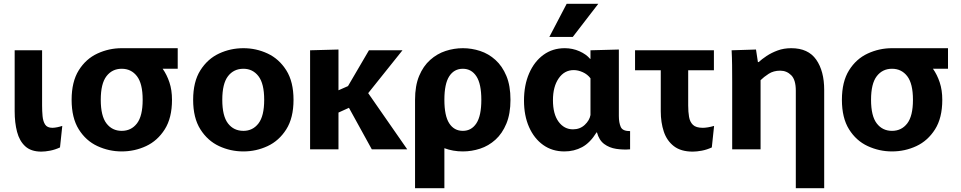

<svg xmlns="http://www.w3.org/2000/svg" viewBox="-20 -784 5045 1008"><path d="M295 -10Q269 2 243 7Q217 12 197 12Q143 12 112.5 -16Q82 -44 69.5 -92Q57 -140 57 -200V-520H201V-230Q201 -201 203.5 -174Q206 -147 217 -130Q228 -113 255 -113Q266 -113 280.5 -116Q295 -119 307 -123Z M619 11Q552 11 491.5 -17Q431 -45 393.5 -105Q356 -165 356 -260Q356 -355 393.5 -415Q431 -475 491.5 -503Q552 -531 619 -531H620H913V-423H834Q856 -392 869.5 -351.5Q883 -311 883 -260Q883 -165 845 -105Q807 -45 747 -17Q687 11 619 11ZM619 -97Q669 -97 699 -136Q729 -175 729 -260Q729 -345 699 -384Q669 -423 619 -423Q569 -423 539 -384Q509 -345 509 -260Q509 -175 539 -136Q569 -97 619 -97Z M1258 11Q1190 11 1130 -17Q1070 -45 1032 -105Q994 -165 994 -260Q994 -355 1032 -415Q1070 -475 1130 -503Q1190 -531 1258 -531Q1325 -531 1385 -503Q1445 -475 1483 -415Q1521 -355 1521 -260Q1521 -165 1483 -105Q1445 -45 1385 -17Q1325 11 1258 11ZM1258 -97Q1307 -97 1337 -136Q1367 -175 1367 -260Q1367 -345 1337 -384Q1307 -423 1258 -423Q1207 -423 1177 -384Q1147 -345 1147 -260Q1147 -175 1177 -136Q1207 -97 1258 -97Z M1608 -520 1757 -524V-310L1807 -332L1917 -520H2093L1913 -295L2118 0H1932L1812 -218L1757 -193V0H1608Z M2159 204V-260Q2159 -334 2180.5 -385.5Q2202 -437 2238.5 -469.5Q2275 -502 2319.5 -516.5Q2364 -531 2410 -531Q2456 -531 2500.5 -516.5Q2545 -502 2581 -469.5Q2617 -437 2638.5 -385.5Q2660 -334 2660 -260Q2660 -187 2638.5 -135Q2617 -83 2581 -50.5Q2545 -18 2500.5 -3.5Q2456 11 2410 11Q2358 11 2313 -6V204ZM2410 -97Q2455 -97 2481 -136.5Q2507 -176 2507 -260Q2507 -344 2481 -383.5Q2455 -423 2410 -423Q2364 -423 2338.5 -383.5Q2313 -344 2313 -260Q2313 -176 2338.5 -136.5Q2364 -97 2410 -97Z M2943 11Q2879 11 2831.5 -23Q2784 -57 2757.5 -117Q2731 -177 2731 -256Q2731 -337 2758 -399Q2785 -461 2833 -496Q2881 -531 2945 -531Q2986 -531 3022 -515Q3058 -499 3078 -475H3080V-520L3229 -524V-175Q3229 -140 3239 -117.5Q3249 -95 3288 -96V0Q3251 3 3215 -2.5Q3179 -8 3152 -28Q3125 -48 3114 -89H3112Q3078 -34 3036 -11.5Q2994 11 2943 11ZM2988 -105Q3025 -105 3050 -128.5Q3075 -152 3080 -180V-373Q3064 -394 3039.5 -405Q3015 -416 2992 -416Q2943 -416 2913 -372.5Q2883 -329 2883 -258Q2883 -185 2912.5 -145Q2942 -105 2988 -105ZM2864 -590 2955 -764H3121L2987 -590Z M3617 12Q3555 12 3518 -16.5Q3481 -45 3465 -93Q3449 -141 3449 -200V-415H3314V-520H3728V-415H3593V-230Q3593 -197 3597.5 -170.5Q3602 -144 3618 -128.5Q3634 -113 3670 -113Q3681 -113 3696.5 -115.5Q3712 -118 3729 -123L3717 -10Q3691 2 3664.5 7Q3638 12 3617 12Z M3824 -355Q3824 -402 3823.5 -443Q3823 -484 3821 -520L3949 -524L3959 -458H3963Q3979 -473 4004.5 -490Q4030 -507 4062.5 -519Q4095 -531 4134 -531Q4223 -531 4265 -471Q4307 -411 4307 -312V204H4158V-308Q4158 -365 4134 -389Q4110 -413 4076 -413Q4041 -413 4015.5 -396.5Q3990 -380 3973 -363V0H3824Z M4663 11Q4596 11 4535.5 -17Q4475 -45 4437.5 -105Q4400 -165 4400 -260Q4400 -355 4437.5 -415Q4475 -475 4535.5 -503Q4596 -531 4663 -531H4664H4957V-423H4878Q4900 -392 4913.5 -351.5Q4927 -311 4927 -260Q4927 -165 4889 -105Q4851 -45 4791 -17Q4731 11 4663 11ZM4663 -97Q4713 -97 4743 -136Q4773 -175 4773 -260Q4773 -345 4743 -384Q4713 -423 4663 -423Q4613 -423 4583 -384Q4553 -345 4553 -260Q4553 -175 4583 -136Q4613 -97 4663 -97Z"/></svg>

Font: Murecho SemiBold
Style: Regular
Weight: 600
Designer: Neil Summerour
Foundry: Positype
Version: Version 1.010; ttfautohint (v1.8.3)